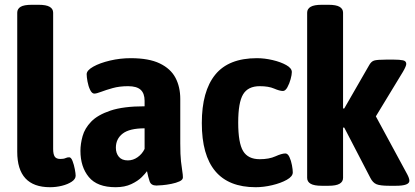

<svg xmlns="http://www.w3.org/2000/svg" viewBox="-20 -774 1735 802"><path d="M189 8Q52 8 52 -140V-721Q52 -737 66 -745.5Q80 -754 113 -754H141Q173 -754 187.5 -745.5Q202 -737 202 -721V-152Q202 -130 208.5 -120Q215 -110 232 -110Q246 -110 253.5 -113.5Q261 -117 269 -117Q277 -117 283 -101.5Q289 -86 292.5 -67.5Q296 -49 296 -40Q296 -26 279.5 -15Q263 -4 238.5 2Q214 8 189 8Z M463 8Q386 8 351 -34.5Q316 -77 316 -144Q316 -173 325 -205.5Q334 -238 361 -266Q388 -294 441.5 -312Q495 -330 584 -330V-353Q584 -384 567.5 -399Q551 -414 515 -414Q479 -414 450.5 -406Q422 -398 402.5 -390.5Q383 -383 374 -383Q364 -383 356.5 -398.5Q349 -414 345.5 -433.5Q342 -453 342 -464Q342 -480 369.5 -495.5Q397 -511 439.5 -521Q482 -531 526 -531Q602 -531 647.5 -509Q693 -487 713 -449Q733 -411 733 -361V-175Q733 -127 736 -100Q739 -73 741.5 -58.5Q744 -44 744 -33Q744 -23 730 -16.5Q716 -10 696 -6Q676 -2 658.5 -0.5Q641 1 633 1Q611 1 605 -16.5Q599 -34 594 -59Q588 -50 572 -34Q556 -18 528.5 -5Q501 8 463 8ZM514 -104Q536 -104 555 -117.5Q574 -131 584 -152V-238Q521 -238 492.5 -216Q464 -194 464 -157Q464 -134 476.5 -119Q489 -104 514 -104Z M1048 8Q823 8 823 -260Q823 -393 879 -462Q935 -531 1053 -531Q1085 -531 1119 -523Q1153 -515 1176 -502Q1199 -489 1199 -473Q1199 -462 1194 -443.5Q1189 -425 1180.5 -409.5Q1172 -394 1162 -394Q1148 -394 1125 -404Q1102 -414 1065 -414Q1016 -414 995.5 -380Q975 -346 975 -262Q975 -177 995.5 -143Q1016 -109 1065 -109Q1104 -109 1130.5 -121Q1157 -133 1172 -133Q1182 -133 1189 -118Q1196 -103 1199.5 -84Q1203 -65 1203 -54Q1203 -37 1178 -23Q1153 -9 1117 -0.5Q1081 8 1048 8Z M1324 2Q1292 2 1277.5 -6.5Q1263 -15 1263 -31V-721Q1263 -737 1277.5 -745.5Q1292 -754 1324 -754H1352Q1384 -754 1398.5 -745.5Q1413 -737 1413 -721V-321H1418L1521 -500Q1530 -517 1542.5 -521Q1555 -525 1594 -525H1624Q1650 -525 1663.5 -522Q1677 -519 1677 -507Q1677 -498 1663 -474L1550 -288L1681 -46Q1690 -29 1690 -19Q1690 2 1634 2H1606Q1568 2 1552.5 -4.5Q1537 -11 1527 -31L1418 -241H1413V-31Q1413 -15 1398.5 -6.5Q1384 2 1352 2Z"/></svg>

Font: Asap Semi Condensed
Style: Bold
Weight: 700
Width: 4
Designer: Pablo Cosgaya
Foundry: Omnibus-Type
Version: Version 3.001; ttfautohint (v1.8.4.7-5d5b)